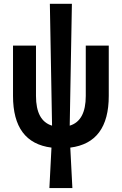

<svg xmlns="http://www.w3.org/2000/svg" viewBox="-20 -752 626 987"><path d="M233.9 214.8 244.6 6.8Q46.9 -18.1 46.9 -258.8V-517.6H165V-258.8Q165 -130.9 247.6 -106L236.3 -732.4H349.6L338.4 -106Q420.9 -130.9 420.9 -258.8V-517.6H539.1V-258.8Q539.1 -18.1 341.3 6.8L352.1 214.8Z"/></svg>

Font: Caskaydia Cove SemiBold
Style: Regular
Weight: 600
Monospace: yes
Designer: Aaron Bell
Foundry: Saja Typeworks
Version: Version 4.300; ttfautohint (v1.8.3)